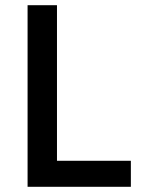

<svg xmlns="http://www.w3.org/2000/svg" viewBox="-20 -718 553 738"><path d="M86 0V-698H199V-100H483V0Z"/></svg>

Font: IBMPlexSans-Medium
Style: Regular
Weight: 500
Designer: Mike Abbink, Paul van der Laan, Pieter van Rosmalen
Foundry: Bold Monday
Version: Version 3.1